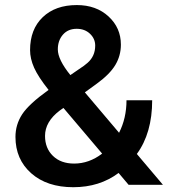

<svg xmlns="http://www.w3.org/2000/svg" viewBox="-20 -741 679 770"><path d="M42 -191.9Q42 -241.2 68.8 -282.5Q95.7 -323.7 174.8 -380.4Q133.3 -432.6 116.9 -469.2Q100.6 -505.9 100.6 -540Q100.6 -623.5 151.4 -672.1Q202.1 -720.7 288.1 -720.7Q365.7 -720.7 415.3 -675Q464.8 -629.4 464.8 -562Q464.8 -517.6 442.4 -480.2Q419.9 -442.9 368.7 -405.8L320.3 -370.6L457.5 -208.5Q487.3 -267.1 487.3 -338.9H590.3Q590.3 -207.5 528.8 -123.5L633.3 0H495.6L455.6 -47.4Q379.4 9.8 273.9 9.8Q168.5 9.8 105.2 -46.1Q42 -102.1 42 -191.9ZM277.3 -85Q337.4 -85 389.6 -125L234.4 -308.1L219.2 -297.4Q160.6 -252.9 160.6 -195.8Q160.6 -146.5 192.4 -115.7Q224.1 -85 277.3 -85ZM211.9 -543Q211.9 -502 262.2 -439.9L316.4 -477.1L331.5 -489.3Q361.8 -516.1 361.8 -558.1Q361.8 -585.9 340.8 -605.7Q319.8 -625.5 287.6 -625.5Q252.9 -625.5 232.4 -602.1Q211.9 -578.6 211.9 -543Z"/></svg>

Font: Roboto Medium
Style: Regular
Weight: 500
Designer: Google
Version: Version 2.134; 2016; ttfautohint (v1.6)